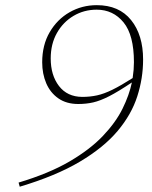

<svg xmlns="http://www.w3.org/2000/svg" viewBox="-20 -700 590 744"><path d="M56.5 23.5 52 7.5Q169 -27.5 248.8 -74Q328.5 -120.5 378.5 -173Q428.5 -225.5 454.8 -278.8Q481 -332 491 -380.5Q438 -345 403.2 -327.2Q368.5 -309.5 341.2 -303.2Q314 -297 283.5 -297Q237.5 -297 206.2 -318.8Q175 -340.5 159.2 -377.2Q143.5 -414 143.5 -458.5Q143.5 -525.5 172.5 -575.2Q201.5 -625 249.5 -652.5Q297.5 -680 355 -680Q441.5 -680 488 -622.2Q534.5 -564.5 534.5 -469Q534.5 -397 512 -326.8Q489.5 -256.5 435.8 -192.5Q382 -128.5 289.5 -73.5Q197 -18.5 56.5 23.5ZM298.5 -324.5Q329 -324.5 356.2 -330.5Q383.5 -336.5 416 -352.5Q448.5 -368.5 494 -397.5Q496.5 -414 497.8 -429.5Q499 -445 499 -459Q499 -564 458.8 -613.2Q418.5 -662.5 354.5 -662.5Q305.5 -662.5 265 -638.5Q224.5 -614.5 200.5 -572Q176.5 -529.5 176.5 -473.5Q176.5 -408.5 208.5 -366.8Q240.5 -325 298.5 -324.5Z"/></svg>

Font: Newsreader 16pt ExtraLight
Style: Italic
Weight: 275
Italic angle: -17°
Designer: Hugues Gentile
Foundry: Production Type
Version: Version 1.003; ttfautohint (v1.8.3)